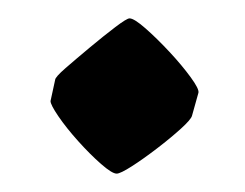

<svg xmlns="http://www.w3.org/2000/svg" viewBox="-20 -426 267 209"><path d="M40 -339Q40 -342 51.5 -352Q63 -362 78 -374.5Q93 -387 105.5 -396.5Q118 -406 121 -406Q126 -406 138.5 -395Q151 -384 164.5 -369.5Q178 -355 187.5 -342Q197 -329 196 -325L189 -300Q188 -296 177 -286Q166 -276 151 -264.5Q136 -253 123.5 -245Q111 -237 107 -237Q102 -237 90 -247.5Q78 -258 65 -272.5Q52 -287 43.5 -299.5Q35 -312 35 -316Z"/></svg>

Font: Grenze Gotisch ExtraBold
Style: Regular
Weight: 800
Designer: Renata Polastri
Foundry: Omnibus-Type
Version: Version 1.001